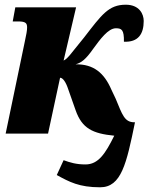

<svg xmlns="http://www.w3.org/2000/svg" viewBox="-20 -567 630 815"><path d="M405 228C495 228 517 128 553 -48H550C508 -48 499 -81 471 -148L453 -186C422 -258 377 -295 301 -294C326 -301 344 -315 375 -359C405 -400 439 -447 472 -447C496 -447 507 -441 506 -390C567 -387 590 -423 590 -478C590 -508 571 -547 514 -547C441 -547 412 -505 337 -408L295 -356C265 -317 258 -314 250 -310L303 -536H45L34 -476H58C91 -476 95 -467 95 -450C95 -438 92 -421 85 -389L4 0H184L235 -237C247 -237 260 -218 270 -187L301 -99C328 -22 373 0 465 9C427 86 397 131 343 131C303 131 278 123 250 113L221 176C274 205 316 228 405 228Z"/></svg>

Font: Noto Serif SemiCondensed Black
Style: Italic
Weight: 900
Width: 4
Italic angle: -12°
Designer: Monotype Design Team
Foundry: Monotype Imaging Inc.
Version: Version 2.014